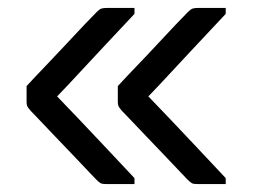

<svg xmlns="http://www.w3.org/2000/svg" viewBox="-20 -542 640 484"><path d="M319 -93V-78H248Q238 -78 234 -80Q230 -82 222 -90Q218 -94 202 -111Q186 -128 164 -151Q142 -174 119.5 -197.5Q97 -221 80 -239Q63 -257 57 -263Q50 -271 48.5 -275Q47 -279 47 -285V-325Q70 -350 96.5 -377.5Q123 -405 148 -432Q173 -459 193 -480Q213 -501 224 -512Q231 -519 236 -520.5Q241 -522 250 -522H319V-507Q277 -462 243 -426Q209 -390 181 -359.5Q153 -329 124 -299Q153 -269 180.5 -240Q208 -211 241 -176Q274 -141 319 -93ZM549 -93V-78H478Q468 -78 464 -80Q460 -82 452 -90Q448 -94 432 -111Q416 -128 394 -151Q372 -174 349.5 -197.5Q327 -221 310 -239Q293 -257 287 -263Q280 -271 278.5 -275Q277 -279 277 -285V-325Q300 -350 326.5 -377.5Q353 -405 378 -432Q403 -459 423 -480Q443 -501 454 -512Q461 -519 466 -520.5Q471 -522 480 -522H549V-507Q507 -462 473 -426Q439 -390 411 -359.5Q383 -329 354 -299Q383 -269 410.5 -240Q438 -211 471 -176Q504 -141 549 -93Z"/></svg>

Font: Code D OnePiece
Style: Regular
Weight: 400
Version: Version 1.085; ttfautohint (v1.8.4.7-5d5b);Nerd Fonts 3.0.2